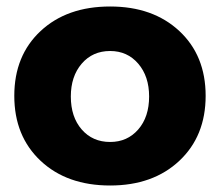

<svg xmlns="http://www.w3.org/2000/svg" viewBox="-20 -565 677 591"><path d="M319 -545Q451 -545 532 -469.5Q613 -394 613 -270Q613 -146 532 -70Q451 6 319 6Q186 6 105 -70Q24 -146 24 -270Q24 -394 105 -469.5Q186 -545 319 -545ZM198 -268Q198 -205 231.5 -166.5Q265 -128 319 -128Q372 -128 405.5 -166.5Q439 -205 439 -268Q439 -330 405.5 -369Q372 -408 319 -408Q265 -408 231.5 -369Q198 -330 198 -268Z"/></svg>

Font: Trueno
Style: Bd
Weight: 700
Designer: Julieta Ulanovsky
Foundry: Julieta Ulanovsky
Version: Version 3.001b